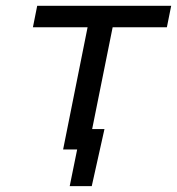

<svg xmlns="http://www.w3.org/2000/svg" viewBox="-20 -510 604 655"><path d="M195.3 0 278.8 -417H92.3L106.9 -490.2H564L549.3 -417H364.3L294.4 -69.8H336.4L293 125H217.8L243.2 0Z"/></svg>

Font: Code New Roman
Style: Italic
Weight: 400
Italic angle: -11°
Monospace: yes
Designer: Sam Radian
Foundry: Code New Roman
Version: Version 1.508 October 19, 2014